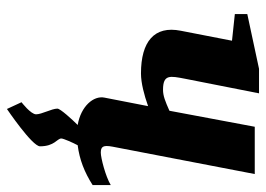

<svg xmlns="http://www.w3.org/2000/svg" viewBox="-124 -416 749 540"><g transform="rotate(90 250.0 -145.5)"><path d="M500 -32V-83C475 -68 423 -55 409 -55C392 -55 387 -61 392 -88L469 -488H336L291 -248C264 -236 249 -230 232 -230C188 -230 193 -250 201 -292L242 -500H173L19 -467V-432L94 -424L66 -280C51 -205 97 -168 186 -168C213 -168 247 -177 278 -188L254 -65C248 -35 278 1 331 10C315 26 285 59 285 67C285 83 301 111 301 127C301 142 267 168 267 168L286 209C286 209 391 138 391 116C391 75 369 68 369 56C369 50 381 23 388 10C428 5 464 -9 500 -32Z"/></g></svg>

Font: Veleka
Style: Bold Italic
Weight: 700
Italic angle: -12°
Designer: Stefan Peev, Context Ltd, 2016; SIL International, 1997-2014.
Foundry: Stefan Peev, Context Ltd, 2016
Version: Version 5.000